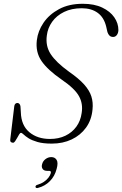

<svg xmlns="http://www.w3.org/2000/svg" viewBox="-20 -730 630 990"><path d="M247 10.5Q202 10.5 173 2Q144 -6.5 127.2 -17.2Q110.5 -28 101.8 -36.5Q93 -45 88 -45Q84 -45 79 -37.2Q74 -29.5 68.8 -19.5Q63.5 -9.5 58 -1.8Q52.5 6 47.5 6Q39.5 6 35.5 1.5Q31.5 -3 33 -11.5L53.5 -181.5Q54.5 -190.5 59 -194.8Q63.5 -199 69.5 -199Q76 -199 80.2 -194.2Q84.5 -189.5 85.5 -181.5L87.5 -150.5Q89.5 -83.5 131.2 -48.5Q173 -13.5 237.5 -13.5Q282.5 -13.5 317.2 -30.2Q352 -47 373.8 -77Q395.5 -107 401 -147Q409 -195 387.2 -234.2Q365.5 -273.5 298 -319.5Q225.5 -369.5 194 -415.5Q162.5 -461.5 170 -523Q175.5 -570 204.5 -612.8Q233.5 -655.5 284.5 -683Q335.5 -710.5 407 -710.5Q466 -710.5 507 -691Q548 -671.5 569.2 -640.8Q590.5 -610 590.5 -575Q590 -559.5 582.5 -549.5Q575 -539.5 563.5 -539.5Q551.5 -539.5 544.5 -546.5Q537.5 -553.5 534 -564.5L527.5 -593Q516 -640.5 483.5 -664Q451 -687.5 401.5 -687.5Q349.5 -687.5 310.5 -668.5Q271.5 -649.5 248.8 -617.5Q226 -585.5 221.5 -547Q214 -493.5 241 -451.5Q268 -409.5 335.5 -360.5Q386 -325.5 413.8 -294.5Q441.5 -263.5 451.2 -232.5Q461 -201.5 457 -165Q452 -111 423.5 -71.8Q395 -32.5 349.5 -11Q304 10.5 247 10.5ZM223.5 151Q206.5 151 199.8 141Q193 131 197 117Q201 100.5 214.8 90.2Q228.5 80 244.5 80Q263 80 272 94.5Q281 109 272 141Q262.5 178.5 237.2 204Q212 229.5 177 238.5Q171 240.5 167.5 239.2Q164 238 163 234Q162.5 230 165.5 226.8Q168.5 223.5 174 222.5Q192.5 217 206.5 207.5Q220.5 198 229.8 186Q239 174 242 162.5Q244.5 151 233.5 151Z"/></svg>

Font: Fraunces ExtraLight
Style: Italic
Weight: 250
Italic angle: -16°
Version: Version 1.000;[b76b70a41]